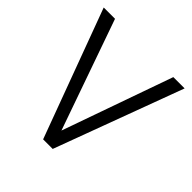

<svg xmlns="http://www.w3.org/2000/svg" viewBox="-188 -857 1003 1003"><g transform="rotate(45 313.5 -355.5)"><path d="M98.6 -710.9 313.5 -100.1 529.3 -710.9H612.8L349.1 0H278.3L15.1 -710.9Z"/></g></svg>

Font: Vazirmatn RD FD Light
Style: Regular
Weight: 300
Designer: Saber Rastikerdar
Foundry: Saber Rastikerdar
Version: Version 33.003